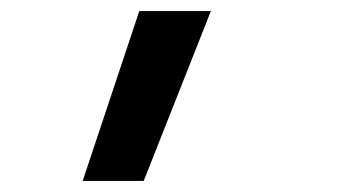

<svg xmlns="http://www.w3.org/2000/svg" viewBox="-20 -166 640 346"><path d="M129 160 231 -146H360L239 160Z"/></svg>

Font: JetBrains Mono NL SemiBold
Style: Italic
Weight: 600
Italic angle: -9°
Monospace: yes
Designer: Philipp Nurullin, Konstantin Bulenkov
Foundry: JetBrains
Version: Version 2.305; ttfautohint (v1.8.4.7-5d5b)